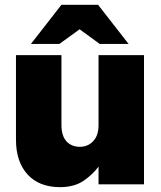

<svg xmlns="http://www.w3.org/2000/svg" viewBox="-20 -772 674 804"><path d="M109.4 -587.9Q138.7 -587.9 228.5 -587.9Q250 -603.5 313.5 -649.4Q334 -633.8 397.5 -587.9Q427.7 -587.9 518.6 -587.9Q487.3 -628.9 390.6 -752Q352.5 -752 237.3 -752Q205.1 -710.9 109.4 -587.9ZM231.4 11.7Q289.1 11.7 328.1 -13.7Q367.2 -40 392.6 -74.2Q392.6 -49.8 392.6 0Q440.4 0 583 0Q583 -134.8 583 -541Q535.2 -541 392.6 -541Q392.6 -467.8 392.6 -248Q392.6 -204.1 370.1 -180.7Q347.7 -157.2 314.5 -157.2Q279.3 -157.2 257.8 -180.7Q237.3 -204.1 237.3 -248Q237.3 -345.7 237.3 -541Q189.5 -541 46.9 -541Q46.9 -531.2 46.9 -502Q46.9 -422.9 46.9 -186.5Q46.9 -94.7 95.7 -41Q144.5 11.7 231.4 11.7Z"/></svg>

Font: Big-Shock
Style: Black
Weight: 400